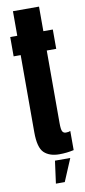

<svg xmlns="http://www.w3.org/2000/svg" viewBox="-97 -758 416 939"><g transform="rotate(-10 111.0 -288.5)"><path d="M143 6.5Q180 6.5 215 -1.5V-96.5Q207 -92.5 192.5 -92.5Q181.5 -92.5 175.8 -101.5Q170 -110.5 170 -144V-504H217V-600H170V-722H40.5V-600H5.5V-504H40.5V-121Q40.5 -45 67.2 -19.2Q94 6.5 143 6.5ZM101 145H145L192 33.5H116Z"/></g></svg>

Font: Anybody UltraCondensed
Style: Bold
Weight: 700
Width: 1
Version: Version 1.113;gftools[0.9.25]